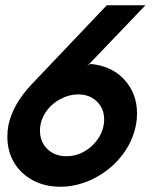

<svg xmlns="http://www.w3.org/2000/svg" viewBox="-20 -700 594 730"><path d="M8 -180Q8 -204 12 -224Q29 -304 99 -378L386 -680H533L311 -448L323 -457Q404 -450 452.5 -397.5Q501 -345 501 -269Q501 -245 497 -225Q484 -159 441 -105.5Q398 -52 336 -21Q274 10 209 10Q151 10 105 -14.5Q59 -39 33.5 -82Q8 -125 8 -180ZM233 -106Q270 -106 303 -125.5Q336 -145 356 -177.5Q376 -210 376 -246Q376 -287 348.5 -314Q321 -341 278 -341Q242 -341 208 -322.5Q174 -304 153 -272Q132 -240 132 -203Q132 -161 160 -133.5Q188 -106 233 -106Z"/></svg>

Font: Teachers SemiBold
Style: Italic
Weight: 600
Designer: Alfredo Marco Pradil & Chank Diesel
Version: Version 0.009